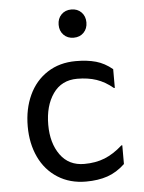

<svg xmlns="http://www.w3.org/2000/svg" viewBox="-55 -812 649 867"><g transform="rotate(-5 270.0 -378.0)"><path d="M59 -259Q59 -338 88 -400.5Q117 -463 172 -498.5Q227 -534 301 -534Q353 -534 392 -523Q431 -512 466 -483V-398H462Q426 -428 387.5 -441Q349 -454 300 -454Q229 -454 190.5 -399Q152 -344 152 -258Q152 -175 190.5 -121.5Q229 -68 299 -68Q351 -68 392 -84.5Q433 -101 473 -137H477V-52Q440 -17 397.5 -2.5Q355 12 300 12Q227 12 172 -23Q117 -58 88 -119.5Q59 -181 59 -259ZM238 -704Q238 -732 255.5 -750Q273 -768 301 -768Q329 -768 346.5 -750Q364 -732 364 -704Q364 -676 346.5 -658Q329 -640 301 -640Q273 -640 255.5 -658Q238 -676 238 -704Z"/></g></svg>

Font: Amiko
Style: Regular
Weight: 400
Designer: Pablo Impallari, Rodrigo Fuenzalida, Andres Torresi
Foundry: Impallari Type
Version: Version 1.001; ttfautohint (v1.3)